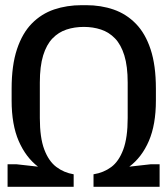

<svg xmlns="http://www.w3.org/2000/svg" viewBox="-20 -715 640 735"><path d="M9 0V-86.2H42.8L125.5 -77Q78.8 -112.8 51.6 -175.2Q24.5 -237.8 24.5 -330V-375.5Q24.5 -465 45 -526.6Q65.5 -588.2 102 -625.2Q138.5 -662.2 187.2 -678.8Q236 -695.2 293 -695.2H309.5Q366.5 -695.2 415.1 -678.4Q463.8 -661.5 500.1 -624.2Q536.5 -587 556.6 -525.9Q576.8 -464.8 576.8 -375.5V-330Q576.8 -237.8 549.8 -175.2Q522.8 -112.8 475 -77L557.2 -86.2H591V0H338V-47.8Q376.5 -53.8 405.8 -75.5Q435 -97.2 451.9 -142.6Q468.8 -188 468.8 -263.2V-398.8Q468.8 -461.2 456 -502.8Q443.2 -544.2 420.2 -568Q397.2 -591.8 366.6 -601.9Q336 -612 301 -612Q265.2 -612 234.6 -601.9Q204 -591.8 181 -568Q158 -544.2 145.2 -502.8Q132.5 -461.2 132.5 -398.8V-263.2Q132.5 -188 149.4 -143.1Q166.2 -98.2 195.4 -76.1Q224.5 -54 262 -47.8V0Z"/></svg>

Font: Chivo Mono Medium
Style: Regular
Weight: 500
Monospace: yes
Designer: Hector Gatti
Foundry: Omnibus-Type
Version: Version 1.008